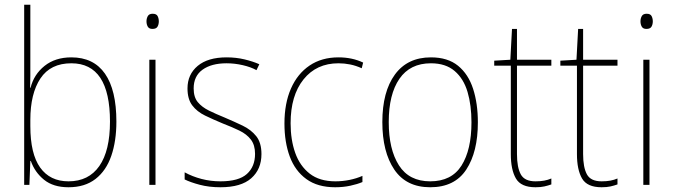

<svg xmlns="http://www.w3.org/2000/svg" viewBox="-20 -780 2845 810"><path d="M108 -509Q108 -488 108 -459.5Q108 -431 107 -410H109Q123 -466 168 -502Q213 -538 281 -538Q375 -538 423 -469Q471 -400 471 -267Q471 -185 449.5 -122.5Q428 -60 383 -25Q338 10 269 10Q205 10 166 -21.5Q127 -53 110 -101H108L104 0H82V-760H108ZM281 -513Q193 -513 150.5 -449Q108 -385 108 -274V-248Q108 -131 149.5 -73Q191 -15 269 -15Q354 -15 399 -79.5Q444 -144 444 -267Q444 -513 281 -513Z M624 -722Q640 -722 645 -712Q650 -702 650 -690Q650 -677 644.5 -667.5Q639 -658 623 -658Q609 -658 603.5 -667.5Q598 -677 598 -690Q598 -702 603.5 -712Q609 -722 624 -722ZM636 -528V0H610V-528Z M1083 -130Q1083 -66 1040 -28Q997 10 910 10Q862 10 822.5 -0.5Q783 -11 759 -23V-53Q792 -35 830.5 -25Q869 -15 910 -15Q987 -15 1021.5 -46Q1056 -77 1056 -131Q1056 -168 1038.5 -191Q1021 -214 990 -229Q959 -244 920 -259Q879 -276 845 -292.5Q811 -309 791 -335.5Q771 -362 771 -407Q771 -466 814 -502Q857 -538 936 -538Q976 -538 1011.5 -529.5Q1047 -521 1074 -509L1062 -484Q1039 -497 1004.5 -505Q970 -513 936 -513Q872 -513 834.5 -486Q797 -459 797 -407Q797 -370 814.5 -349Q832 -328 861.5 -313.5Q891 -299 928 -284Q968 -267 1003.5 -250Q1039 -233 1061 -205.5Q1083 -178 1083 -130Z M1394 10Q1320 10 1272.5 -24.5Q1225 -59 1202.5 -119.5Q1180 -180 1180 -259Q1180 -344 1207.5 -406.5Q1235 -469 1286 -503.5Q1337 -538 1408 -538Q1466 -538 1512 -516L1506 -492Q1482 -503 1457.5 -508Q1433 -513 1408 -513Q1315 -513 1260.5 -445Q1206 -377 1206 -260Q1206 -190 1225.5 -135Q1245 -80 1286.5 -47.5Q1328 -15 1395 -15Q1425 -15 1454.5 -21Q1484 -27 1509 -38V-12Q1488 -3 1458 3.5Q1428 10 1394 10Z M1996 -264Q1996 -139 1947 -64.5Q1898 10 1795 10Q1694 10 1643.5 -64.5Q1593 -139 1593 -265Q1593 -393 1646 -465.5Q1699 -538 1798 -538Q1869 -538 1912.5 -502.5Q1956 -467 1976 -405Q1996 -343 1996 -264ZM1620 -265Q1620 -150 1663 -82.5Q1706 -15 1795 -15Q1885 -15 1927 -81.5Q1969 -148 1969 -264Q1969 -336 1952.5 -392Q1936 -448 1898 -480.5Q1860 -513 1798 -513Q1710 -513 1665 -447.5Q1620 -382 1620 -265Z M2239 -15Q2260 -15 2276 -18Q2292 -21 2306 -27V-2Q2292 3 2276.5 6.5Q2261 10 2239 10Q2178 10 2156.5 -27Q2135 -64 2135 -130V-503H2065V-524L2133 -528L2140 -658H2161V-528H2306V-503H2161V-130Q2161 -74 2177 -44.5Q2193 -15 2239 -15Z M2518 -15Q2539 -15 2555 -18Q2571 -21 2585 -27V-2Q2571 3 2555.5 6.5Q2540 10 2518 10Q2457 10 2435.5 -27Q2414 -64 2414 -130V-503H2344V-524L2412 -528L2419 -658H2440V-528H2585V-503H2440V-130Q2440 -74 2456 -44.5Q2472 -15 2518 -15Z M2708 -722Q2724 -722 2729 -712Q2734 -702 2734 -690Q2734 -677 2728.5 -667.5Q2723 -658 2707 -658Q2693 -658 2687.5 -667.5Q2682 -677 2682 -690Q2682 -702 2687.5 -712Q2693 -722 2708 -722ZM2720 -528V0H2694V-528Z"/></svg>

Font: Noto Sans Lao UI SemCond Thin
Style: Regular
Weight: 100
Width: 4
Designer: Monotype Design Team
Foundry: Monotype Imaging Inc.
Version: Version 2.000; ttfautohint (v1.8.4.7-5d5b)